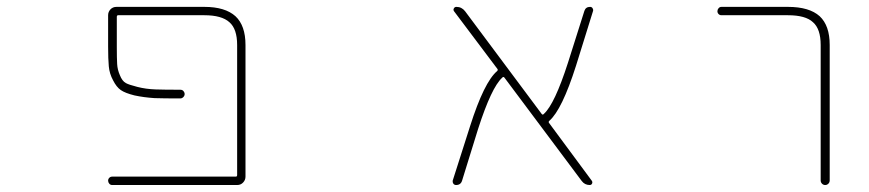

<svg xmlns="http://www.w3.org/2000/svg" viewBox="-20 -564 2540 561"><path d="M307.6 -23.4Q302.7 -23.4 299.3 -27.3Q295.9 -31.2 295.9 -36.1Q295.9 -41 299.3 -44.4Q302.7 -47.9 307.6 -47.9H668.9Q672.9 -47.9 672.9 -52.7V-432.6Q672.9 -479.5 650.4 -499Q627.9 -519.5 577.1 -519.5H325.2Q321.3 -519.5 321.3 -514.6V-427.7Q321.3 -393.6 322.3 -377Q323.2 -360.4 330.1 -344.7Q336.9 -327.1 347.7 -321.3Q356.4 -316.4 381.3 -310.1Q406.2 -303.7 434.6 -302.7Q459 -301.8 506.8 -301.8Q512.7 -301.8 516.1 -297.9Q519.5 -293.9 519.5 -289.1Q519.5 -284.2 515.6 -280.3Q511.7 -276.4 506.8 -276.4Q459 -276.4 431.6 -277.3Q400.4 -279.3 373 -285.2Q345.7 -292 333 -300.8Q320.3 -309.6 310.5 -329.1Q299.8 -348.6 297.9 -370.1Q295.9 -391.6 295.9 -427.7V-519.5Q295.9 -529.3 302.7 -536.6Q309.6 -543.9 320.3 -543.9H577.1Q637.7 -543.9 668 -516.6Q697.3 -489.3 697.3 -432.6V-47.9Q697.3 -38.1 690.4 -30.8Q683.6 -23.4 672.9 -23.4Z M1703.1 -23.4Q1688.5 -23.4 1679.7 -35.2L1454.1 -336.9Q1451.2 -340.8 1448.2 -337.9L1447.3 -336.9Q1416 -308.6 1377 -187.5L1330.1 -36.1Q1326.2 -23.4 1312.5 -23.4Q1307.6 -23.4 1304.7 -27.3Q1302.7 -30.3 1302.7 -33.2Q1302.7 -35.2 1302.7 -36.1L1353.5 -195.3Q1394.5 -324.2 1432.6 -356.4Q1435.5 -359.4 1433.6 -362.3L1306.6 -531.2Q1303.7 -535.2 1306.2 -539.6Q1308.6 -543.9 1313.5 -543.9Q1329.1 -543.9 1338.9 -531.2L1562.5 -231.4Q1565.4 -227.5 1568.4 -230.5L1569.3 -231.4Q1600.6 -259.8 1639.6 -380.9L1687.5 -532.2Q1691.4 -543.9 1704.1 -543.9Q1709 -543.9 1711.4 -540Q1713.9 -536.1 1712.9 -532.2L1663.1 -372.1Q1622.1 -243.2 1585 -210.9Q1582 -208 1584 -205.1L1709 -36.1Q1711.9 -32.2 1710 -27.8Q1708 -23.4 1703.1 -23.4Z M2377.9 -37.1V-432.6Q2377.9 -479.5 2355.5 -499Q2334 -519.5 2282.2 -519.5H2087.9Q2083 -519.5 2079.6 -522.9Q2076.2 -526.4 2076.2 -531.2Q2076.2 -536.1 2079.6 -540Q2083 -543.9 2087.9 -543.9H2282.2Q2344.7 -543.9 2375 -516.6Q2404.3 -489.3 2404.3 -432.6V-37.1Q2404.3 -31.2 2400.4 -27.3Q2396.5 -23.4 2391.1 -23.4Q2385.7 -23.4 2381.8 -27.3Q2377.9 -31.2 2377.9 -37.1Z"/></svg>

Font: Rounded-L Mgen+ 2m thin
Style: Regular
Weight: 100
Designer: [Source Han Sans]
Ryoko NISHIZUKA  (kana & ideographs); Paul D. Hunt (Latin, Greek & Cyrillic); Wenlong ZHANG  (bopomofo
Version: Version 1.059.20150602